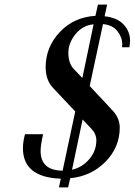

<svg xmlns="http://www.w3.org/2000/svg" viewBox="-20 -769 587 837"><path d="M547 -592Q547 -581 544 -563H512Q513 -571 513 -576Q513 -606 492 -633Q471 -660 429 -664L371 -394L472 -286Q502 -253 502 -213Q502 -127 440 -64Q378 -1 286 8L277 48H237L245 10Q80 4 80 -123Q80 -151 89 -184H168Q157 -136 157 -111Q157 -26 253 -25L308 -283L212 -385Q179 -419 179 -476Q179 -563 240 -628.5Q301 -694 396 -700L407 -749H447L436 -698Q492 -692 519.5 -661.5Q547 -631 547 -592ZM300 -470 339 -429 388 -663Q341 -659 309.5 -620.5Q278 -582 278 -538.5Q278 -495 300 -470ZM400 -157Q400 -185 379 -207L340 -248L294 -29Q338 -39 369 -75Q400 -111 400 -157Z"/></svg>

Font: Trochut
Style: Italic
Weight: 400
Italic angle: -12°
Designer: Andreu Balius
Foundry: Andreu Balius
Version: Version 1.001